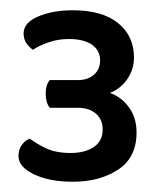

<svg xmlns="http://www.w3.org/2000/svg" viewBox="-20 -718 315 374"><path d="M77 -562H132Q151 -562 163 -572.5Q175 -583 175 -600Q175 -620 159 -631Q143 -642 114 -642Q93 -642 74.5 -635.5Q56 -629 44 -621Q36 -627 31 -634.5Q26 -642 26 -653Q26 -674 54.5 -686Q83 -698 122 -698Q179 -698 210 -673Q241 -648 241 -606Q241 -583 228 -564Q215 -545 194 -537Q217 -529 231.5 -508.5Q246 -488 246 -460Q246 -411 210 -387.5Q174 -364 122 -364Q76 -364 46 -378.5Q16 -393 16 -414Q16 -426 22 -435Q28 -444 38 -448Q51 -438 70 -429Q89 -420 118 -420Q145 -420 162.5 -431.5Q180 -443 180 -466Q180 -485 167 -496.5Q154 -508 132 -508H77Q73 -513 71 -520Q69 -527 69 -535Q69 -553 77 -562Z"/></svg>

Font: Baloo Tamma 2 Medium
Style: Regular
Weight: 500
Designer: Divya Kowshik, Shuchita Grover and Ek Type
Foundry: Ek Type
Version: Version 1.700